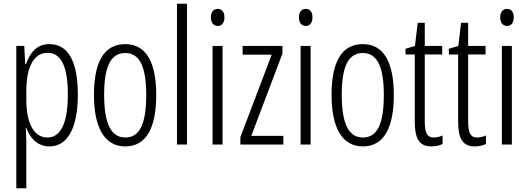

<svg xmlns="http://www.w3.org/2000/svg" viewBox="-20 -780 2851 1036"><path d="M246 -542C179 -542 143 -497 120 -434H116L111 -532H68V236H122V-19C122 -45 120 -70 119 -90H122C141 -37 181 10 247 10C342 10 400 -84 400 -270C400 -452 346 -542 246 -542ZM236 -495C313 -495 346 -416 346 -269C346 -103 301 -38 236 -38C165 -38 122 -111 122 -242V-289C122 -417 162 -495 236 -495Z M823 -267C823 -443 769 -542 656 -542C541 -542 487 -445 487 -268C487 -91 544 10 656 10C769 10 823 -90 823 -267ZM542 -268C542 -416 575 -494 656 -494C737 -494 769 -413 769 -267C769 -112 734 -38 656 -38C577 -38 542 -117 542 -268Z M989 0V-760H935V0Z M1155 -732C1130 -732 1118 -713 1118 -686C1118 -659 1131 -640 1155 -640C1178 -640 1191 -658 1191 -686C1191 -713 1180 -732 1155 -732ZM1181 -532H1127V0H1181Z M1509 0V-47H1336L1504 -491V-532H1289V-485H1446L1277 -40V0Z M1630 -732C1605 -732 1593 -713 1593 -686C1593 -659 1606 -640 1630 -640C1653 -640 1666 -658 1666 -686C1666 -713 1655 -732 1630 -732ZM1656 -532H1602V0H1656Z M2105 -267C2105 -443 2051 -542 1938 -542C1823 -542 1769 -445 1769 -268C1769 -91 1826 10 1938 10C2051 10 2105 -90 2105 -267ZM1824 -268C1824 -416 1857 -494 1938 -494C2019 -494 2051 -413 2051 -267C2051 -112 2016 -38 1938 -38C1859 -38 1824 -117 1824 -268Z M2321 -38C2282 -38 2272 -67 2272 -126V-486H2366V-532H2272V-657H2234L2219 -532L2168 -517V-486H2218V-123C2218 -35 2241 10 2307 10C2332 10 2351 5 2368 -3V-49C2355 -43 2338 -38 2321 -38Z M2555 -38C2516 -38 2506 -67 2506 -126V-486H2600V-532H2506V-657H2468L2453 -532L2402 -517V-486H2452V-123C2452 -35 2475 10 2541 10C2566 10 2585 5 2602 -3V-49C2589 -43 2572 -38 2555 -38Z M2716 -732C2691 -732 2679 -713 2679 -686C2679 -659 2692 -640 2716 -640C2739 -640 2752 -658 2752 -686C2752 -713 2741 -732 2716 -732ZM2742 -532H2688V0H2742Z"/></svg>

Font: Noto Sans Gujarati UI ExtraCondensed Light
Style: Regular
Weight: 300
Width: 2
Designer: Jelle Bosma - Monotype Design Team, Universal Thirst
Foundry: Monotype Imaging Inc.
Version: Version 2.106